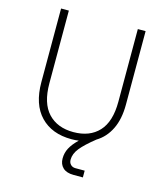

<svg xmlns="http://www.w3.org/2000/svg" viewBox="-129 -798 948 1097"><g transform="rotate(15 345.0 -250.0)"><path d="M345 6Q229 6 162 -63.5Q95 -133 95 -265V-700H141V-270Q141 -152 195.5 -94Q250 -36 345 -36Q441 -36 495 -94Q549 -152 549 -270V-700H595V-265Q595 -180 566 -120.5Q537 -61 484 -29Q425 18 398 51.5Q371 85 371 120Q371 138 382 149Q393 160 410 160H465V200H410Q368 200 346.5 179.5Q325 159 325 125Q325 92 340 63.5Q355 35 388 3Q367 6 345 6Z"/></g></svg>

Font: PT Root UI Light
Style: Regular
Weight: 300
Designer: Vitaly Kuzmin
Foundry: ParaType Ltd.
Version: Version 2.000G